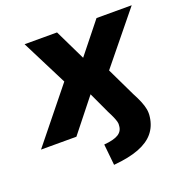

<svg xmlns="http://www.w3.org/2000/svg" viewBox="-154 -618 896 923"><g transform="rotate(-20 293.5 -157.0)"><path d="M275 189 264 81Q313 77 336.5 63Q360 49 362 22Q364 11 361 0Q358 -11 352 -25Q346 -39 335 -60L284 -170H286L151 0H-30L211 -299L218 -208L69 -503H235L312 -344H310L437 -503H617L377 -208L382 -299L478 -99Q493 -71 502 -49Q511 -27 514.5 -8Q518 11 515 32Q509 78 482 110.5Q455 143 404.5 162.5Q354 182 275 189Z"/></g></svg>

Font: Nunito Sans 7pt ExtraBold
Style: Italic
Weight: 800
Italic angle: -9°
Designer: Vernon Adams
Foundry: Vernon Adams
Version: Version 3.101;gftools[0.9.27]